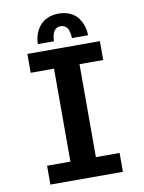

<svg xmlns="http://www.w3.org/2000/svg" viewBox="-95 -947 761 1013"><g transform="rotate(-10 285.0 -440.5)"><path d="M155 -741.5Q155 -766 162.5 -789.8Q170 -813.5 185.5 -834.5Q201 -855.5 228.2 -868.2Q255.5 -881 290.5 -881Q325.5 -881 352.5 -868.2Q379.5 -855.5 394.5 -834.2Q409.5 -813 416.8 -789.5Q424 -766 424 -741.5H337.5Q337.5 -750.5 336.2 -760Q335 -769.5 330.8 -783Q326.5 -796.5 315.8 -805Q305 -813.5 289.5 -813.5Q273.5 -813.5 263 -805Q252.5 -796.5 248.2 -783Q244 -769.5 242.8 -760.2Q241.5 -751 241.5 -741.5ZM480 -599H353V-101H480V0H91.5V-101H216.5V-599H91.5V-700H480Z"/></g></svg>

Font: League Mono Narrow SemiBold
Style: Regular
Weight: 600
Width: 3
Designer: Tyler Finck
Foundry: The League of Moveable Type / Tyler Finck
Version: Version 2.210